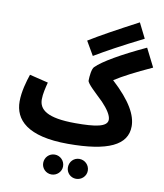

<svg xmlns="http://www.w3.org/2000/svg" viewBox="-116 -988 1135 1331"><g transform="rotate(10 452.0 -322.5)"><path d="M478 -609C559 -657 656 -711 812 -789L759 -895C604 -813 502 -757 421 -707ZM414 21C694 21 828 -42 828 -175C828 -252 780 -345 646 -468C705 -506 786 -548 904 -602L839 -731C669 -652 546 -581 500 -534C485 -520 479 -466 479 -436C479 -415 541 -361 595 -308C637 -264 664 -223 664 -193C664 -141 576 -129 440 -129C239 -129 182 -180 182 -252C182 -290 193 -334 203 -373L72 -405C55 -355 33 -280 33 -211C33 -83 126 21 414 21ZM511 250C550 250 582 219 582 181C582 141 550 110 511 110C472 110 442 141 442 181C442 219 472 250 511 250ZM338 250C376 250 408 219 408 181C408 141 376 110 338 110C299 110 268 141 268 181C268 219 299 250 338 250Z"/></g></svg>

Font: Noto Sans Arabic UI SmCn XBd
Style: Regular
Weight: 800
Width: 4
Designer: Monotype Design Team, Nadine Chahine and Nizar Qandah
Foundry: Monotype Imaging Inc.
Version: Version 2.010